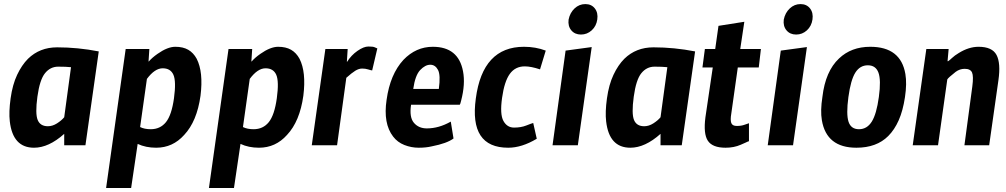

<svg xmlns="http://www.w3.org/2000/svg" viewBox="-20 -712 4932 941"><path d="M328 -382.7Q304 -385.3 265.3 -385.3Q226.7 -385.3 200.7 -353.3Q174.7 -321.3 163.3 -238Q152 -154.7 164.7 -124Q177.3 -93.3 214.7 -93.3Q237.3 -93.3 259.3 -107.3Q281.3 -121.3 294.7 -137.3ZM294.7 -56Q218.7 12 146.7 12Q42.7 12 28 -117.3Q22.7 -162.7 32 -230Q41.3 -297.3 64 -345.3Q86.7 -393.3 117.3 -424Q174.7 -480 260 -480Q361.3 -480 464 -460L398.7 0H294.7Z M700 -325.3 666.7 -89.3Q688 -78.7 718.7 -78.7Q765.3 -78.7 793.3 -113.3Q821.3 -148 832.7 -230.7Q844 -313.3 830 -345.3Q816 -377.3 777.3 -377.3Q738.7 -377.3 700 -325.3ZM596 -472H712L708 -410.7H709.3Q725.3 -429.3 752 -448Q801.3 -482.7 839.3 -482.7Q877.3 -482.7 902.7 -468Q928 -453.3 944 -424Q977.3 -358.7 962.7 -242.7Q945.3 -117.3 882.7 -50.7Q826.7 12 745.3 12Q694.7 12 654.7 -6.7L622.7 209.3H500Z M1204 -325.3 1170.7 -89.3Q1192 -78.7 1222.7 -78.7Q1269.3 -78.7 1297.3 -113.3Q1325.3 -148 1336.7 -230.7Q1348 -313.3 1334 -345.3Q1320 -377.3 1281.3 -377.3Q1242.7 -377.3 1204 -325.3ZM1100 -472H1216L1212 -410.7H1213.3Q1229.3 -429.3 1256 -448Q1305.3 -482.7 1343.3 -482.7Q1381.3 -482.7 1406.7 -468Q1432 -453.3 1448 -424Q1481.3 -358.7 1466.7 -242.7Q1449.3 -117.3 1386.7 -50.7Q1330.7 12 1249.3 12Q1198.7 12 1158.7 -6.7L1126.7 209.3H1004Z M1632 0H1508L1574.7 -472H1684L1680 -409.3H1681.3Q1701.3 -441.3 1732 -462.7Q1762.7 -484 1785.3 -484Q1808 -484 1815.3 -480.7Q1822.7 -477.3 1829.3 -474.7L1804 -366.7Q1796 -368 1783.3 -372Q1770.7 -376 1754.7 -376Q1738.7 -376 1721.3 -365.3Q1704 -354.7 1677.3 -330.7Z M2005.3 -276H2130.7Q2140 -344 2126.7 -369.3Q2113.3 -394.7 2088.7 -394.7Q2064 -394.7 2039.3 -368.7Q2014.7 -342.7 2005.3 -276ZM2072 -82.7Q2130.7 -82.7 2189.3 -116L2202.7 -33.3Q2170.7 -9.3 2096 5.3Q2068 12 2032 12Q1996 12 1962 -1.3Q1928 -14.7 1906.7 -42.7Q1857.3 -106.7 1874.7 -222.7Q1892 -348 1957.3 -418.7Q2018.7 -482.7 2101.3 -482.7Q2226.7 -482.7 2249.3 -362.7Q2261.3 -300 2240 -218.7Q2236 -201.3 2233.3 -198.7H1994.7Q1985.3 -137.3 2008.7 -110Q2032 -82.7 2072 -82.7Z M2626.7 -372Q2582.7 -386.7 2552 -386.7Q2505.3 -386.7 2478.7 -350Q2452 -313.3 2440.7 -232.7Q2429.3 -152 2447.3 -119.3Q2465.3 -86.7 2499.3 -86.7Q2533.3 -86.7 2558.7 -96.7Q2584 -106.7 2593.3 -109.3L2610.7 -32Q2537.3 12 2470.7 12Q2278.7 12 2312 -229.3Q2345.3 -482.7 2548 -482.7Q2605.3 -482.7 2654.7 -464Z M2766.7 -616Q2773.3 -649.3 2796 -670.7Q2818.7 -692 2848.7 -692Q2878.7 -692 2895.3 -670.7Q2912 -649.3 2907.3 -616.7Q2902.7 -584 2880 -563.3Q2857.3 -542.7 2827.3 -542.7Q2797.3 -542.7 2780 -563.3Q2762.7 -584 2766.7 -616ZM2812 0H2688L2752 -464L2880 -481.3Z M3250.7 -382.7Q3226.7 -385.3 3188 -385.3Q3149.3 -385.3 3123.3 -353.3Q3097.3 -321.3 3086 -238Q3074.7 -154.7 3087.3 -124Q3100 -93.3 3137.3 -93.3Q3160 -93.3 3182 -107.3Q3204 -121.3 3217.3 -137.3ZM3217.3 -56Q3141.3 12 3069.3 12Q2965.3 12 2950.7 -117.3Q2945.3 -162.7 2954.7 -230Q2964 -297.3 2986.7 -345.3Q3009.3 -393.3 3040 -424Q3097.3 -480 3182.7 -480Q3284 -480 3386.7 -460L3321.3 0H3217.3Z M3709.3 -472 3698.7 -381.3H3596L3564 -154.7Q3558.7 -124 3564 -109.3Q3569.3 -94.7 3591.3 -94.7Q3613.3 -94.7 3629.3 -100.7Q3645.3 -106.7 3650.7 -108V-20Q3645.3 -18.7 3634.7 -13.3Q3624 -8 3610.7 -2.7Q3577.3 12 3536 12Q3472 12 3449.3 -22Q3426.7 -56 3437.3 -137.3L3473.3 -381.3H3422.7L3434.7 -472H3485.3L3501.3 -585.3L3628 -605.3L3608 -472Z M3821.3 -616Q3828 -649.3 3850.7 -670.7Q3873.3 -692 3903.3 -692Q3933.3 -692 3950 -670.7Q3966.7 -649.3 3962 -616.7Q3957.3 -584 3934.7 -563.3Q3912 -542.7 3882 -542.7Q3852 -542.7 3834.7 -563.3Q3817.3 -584 3821.3 -616ZM3866.7 0H3742.7L3806.7 -464L3934.7 -481.3Z M4233.3 -392Q4194.7 -392 4172 -356Q4149.3 -320 4138 -236Q4126.7 -152 4138.7 -115.3Q4150.7 -78.7 4190 -78.7Q4229.3 -78.7 4252.7 -116Q4276 -153.3 4287.3 -236.7Q4298.7 -320 4285.3 -356Q4272 -392 4233.3 -392ZM4417.3 -349.3Q4425.3 -302.7 4415.3 -236Q4405.3 -169.3 4384.7 -122.7Q4364 -76 4333.3 -45.3Q4276 12 4177.3 12Q4030.7 12 4008 -122.7Q4000 -169.3 4010.7 -237.3Q4025.3 -362.7 4092 -425.3Q4152 -482.7 4245.3 -482.7Q4394.7 -482.7 4417.3 -349.3Z M4520 -472H4629.3L4624 -412H4626.7Q4633.3 -416 4646 -428Q4658.7 -440 4678.7 -452Q4728 -482.7 4776 -482.7Q4842.7 -482.7 4864 -442.7Q4885.3 -402.7 4873.3 -318.7L4828 0H4706.7L4745.3 -288Q4752 -338.7 4744 -356.7Q4736 -374.7 4708 -374.7Q4684 -374.7 4664 -360Q4626.7 -330.7 4622.7 -322.7L4577.3 0H4453.3Z"/></svg>

Font: Timmana
Style: Regular
Weight: 400
Designer: Appaji Ambarisha Darbha
Foundry: Andhrapradesh Society for Knowledge Networks
Version: Version 1.0.4; ttfautohint (v1.2.42-39fb)